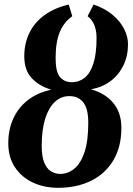

<svg xmlns="http://www.w3.org/2000/svg" viewBox="-20 -840 602 870"><path d="M243.5 11Q179.5 11 128.2 -13.2Q77 -37.5 47.2 -82.8Q17.5 -128 17.5 -191Q17.5 -252 39.8 -301.8Q62 -351.5 105.5 -385.8Q149 -420 212 -433.5Q155.5 -451 122.8 -487Q90 -523 90 -585Q90 -643 113 -690.5Q136 -738 181 -771Q226 -804 291.5 -819.5L307.5 -766.5Q270 -740.5 251 -695Q232 -649.5 232 -576Q232 -514 251.8 -490.8Q271.5 -467.5 306 -467.5Q338.5 -467.5 363.8 -487.8Q389 -508 403.2 -552.2Q417.5 -596.5 417.5 -668.5Q417.5 -702 407.2 -726.8Q397 -751.5 377 -766.5L404 -819.5Q455.5 -802 490.2 -772.8Q525 -743.5 542.5 -708.8Q560 -674 560 -639.5Q560 -586 538.8 -542.8Q517.5 -499.5 480 -471.8Q442.5 -444 392 -435.5Q456.5 -417.5 493.2 -373.5Q530 -329.5 530 -261Q530 -174 493.2 -113Q456.5 -52 392 -20.5Q327.5 11 243.5 11ZM253 -52Q287.5 -52 316.5 -75.5Q345.5 -99 362.8 -150Q380 -201 380 -284Q380 -346.5 357.8 -375.5Q335.5 -404.5 294.5 -404.5Q257 -404.5 229 -378.8Q201 -353 185 -302.8Q169 -252.5 169 -179Q169 -131 180.5 -103.2Q192 -75.5 211 -63.8Q230 -52 253 -52Z"/></svg>

Font: Merriweather 24pt ExtraBold
Style: Italic
Weight: 800
Italic angle: -7.8°
Version: Version 2.101